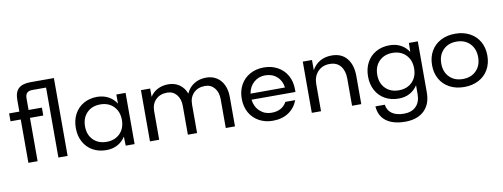

<svg xmlns="http://www.w3.org/2000/svg" viewBox="-74 -1183 4839 1846"><g transform="rotate(-10 2345.0 -260.0)"><path d="M275 -760H503V0H413V-683H280Q243 -683 226.5 -666Q210 -649 210 -613V-500H340V-423H210V0H120V-423H20V-500H120V-615Q120 -691 158 -725.5Q196 -760 275 -760Z M1068 -89Q1038 -42 990.5 -16Q943 10 881 10Q806 10 748.5 -22.5Q691 -55 659 -114Q627 -173 627 -250Q627 -327 659 -386Q691 -445 748.5 -477.5Q806 -510 881 -510Q943 -509 990.5 -483Q1038 -457 1067 -411V-500H1157V0H1070ZM1077 -250Q1077 -332 1027.5 -382.5Q978 -433 897 -433Q816 -433 766.5 -382.5Q717 -332 717 -250Q717 -168 766.5 -118Q816 -68 897 -68Q978 -68 1027.5 -118Q1077 -168 1077 -250Z M1307 -500H1397V-419Q1425 -463 1471 -486.5Q1517 -510 1575 -510Q1637 -510 1683 -478Q1729 -446 1750 -388Q1775 -446 1826 -478Q1877 -510 1945 -510Q2002 -510 2045.5 -483Q2089 -456 2113 -405.5Q2137 -355 2137 -288V0H2047V-280Q2047 -349 2012 -391Q1977 -433 1920 -433Q1851 -433 1809 -391Q1767 -349 1767 -280V0H1677V-280Q1677 -349 1642 -391Q1607 -433 1550 -433Q1481 -433 1439 -391Q1397 -349 1397 -280V0H1307Z M2507 -510Q2582 -510 2641.5 -477.5Q2701 -445 2734 -386Q2767 -327 2767 -250V-225H2338Q2347 -154 2394 -111Q2441 -68 2507 -68Q2611 -68 2655 -148H2751Q2723 -74 2660 -32Q2597 10 2507 10Q2432 10 2372.5 -22.5Q2313 -55 2280 -114Q2247 -173 2247 -250Q2247 -327 2280 -386Q2313 -445 2372.5 -477.5Q2432 -510 2507 -510ZM2675 -285Q2667 -352 2621 -392.5Q2575 -433 2507 -433Q2443 -433 2396.5 -392.5Q2350 -352 2339 -284Z M2887 -500H2977V-400Q3005 -452 3054 -481Q3103 -510 3170 -510Q3266 -510 3318 -446.5Q3370 -383 3370 -273V0H3280V-265Q3280 -341 3243.5 -387Q3207 -433 3137 -433Q3065 -433 3021 -386Q2977 -339 2977 -265V0H2887Z M3480 -250Q3480 -327 3512 -386Q3544 -445 3601.5 -477.5Q3659 -510 3735 -510Q3797 -510 3844.5 -484Q3892 -458 3921 -412L3923 -500H4010V0Q4010 113 3943.5 176.5Q3877 240 3759 240Q3640 240 3573 189.5Q3506 139 3500 45H3592Q3599 101 3642.5 131.5Q3686 162 3759 162Q3835 162 3877.5 119Q3920 76 3920 0V-87Q3890 -41 3843.5 -15.5Q3797 10 3735 10Q3659 10 3601.5 -22.5Q3544 -55 3512 -114Q3480 -173 3480 -250ZM3930 -250Q3930 -332 3880.5 -382.5Q3831 -433 3750 -433Q3669 -433 3619.5 -382.5Q3570 -332 3570 -250Q3570 -168 3619.5 -118Q3669 -68 3750 -68Q3831 -68 3880.5 -118Q3930 -168 3930 -250Z M4645 -250Q4645 -173 4611.5 -114Q4578 -55 4516.5 -22.5Q4455 10 4375 10Q4295 10 4233.5 -22.5Q4172 -55 4138.5 -114Q4105 -173 4105 -250Q4105 -327 4138.5 -386Q4172 -445 4233.5 -477.5Q4295 -510 4375 -510Q4455 -510 4516.5 -477.5Q4578 -445 4611.5 -386Q4645 -327 4645 -250ZM4555 -250Q4555 -332 4505.5 -382.5Q4456 -433 4375 -433Q4294 -433 4244.5 -382.5Q4195 -332 4195 -250Q4195 -168 4244.5 -118Q4294 -68 4375 -68Q4456 -68 4505.5 -118Q4555 -168 4555 -250Z"/></g></svg>

Font: Goli
Style: Regular
Weight: 400
Designer: jaikishan Patel
Foundry: MagicType
Version: Version 1.000